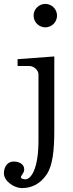

<svg xmlns="http://www.w3.org/2000/svg" viewBox="-106 -757 372 983"><path d="M-86 130C-86 171 -33 206 6 206C55 206 99 186 133 136C164 90 172 12 172 -93V-468L-16 -454V-419H45C66 -419 91 -399 91 -376V-37C91 107 53 161 24 161C17 161 1 159 1 150C1 141 18 130 18 110C18 83 -9 70 -36 70C-69 70 -86 99 -86 130ZM66 -677C66 -644 93 -617 126 -617C159 -617 186 -644 186 -677C186 -710 159 -737 126 -737C93 -737 66 -710 66 -677Z"/></svg>

Font: MusAnalysis
Style: Regular
Weight: 400
Version: Version 2.0